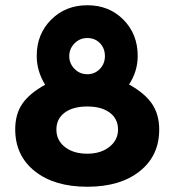

<svg xmlns="http://www.w3.org/2000/svg" viewBox="-20 -700 665 732"><path d="M313 -114Q364 -114 397 -140Q430 -166 430 -206Q430 -247 398.5 -270.5Q367 -294 313 -294Q258 -294 226.5 -270.5Q195 -247 195 -206Q195 -165 227.5 -139.5Q260 -114 313 -114ZM313 -417Q341 -417 360.5 -437Q380 -457 380 -486Q380 -516 361 -535.5Q342 -555 313 -555Q284 -555 264 -534.5Q244 -514 244 -486Q244 -458 264 -437.5Q284 -417 313 -417ZM587 -206Q587 -106 512.5 -47Q438 12 313 12Q187 12 112.5 -47.5Q38 -107 38 -207Q38 -264 64.5 -303.5Q91 -343 152 -377Q120 -429 120 -487Q120 -570 175 -625Q230 -680 313 -680Q396 -680 450.5 -625Q505 -570 505 -487Q505 -428 472 -378Q533 -344 560 -303.5Q587 -263 587 -206Z"/></svg>

Font: Atkinson Hyperlegible Pro
Style: Bold
Weight: 700
Designer: Elliott Scott, Megan Eiswerth, Linus Boman, Theodore Petrosky, Jacob Perez
Foundry: Braille Institute
Version: Version 1.5.1